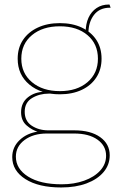

<svg xmlns="http://www.w3.org/2000/svg" viewBox="-20 -612 508 847"><path d="M463 -592 468 -578Q467 -578 466.5 -578Q466 -578 465 -578Q419 -578 394.5 -546Q370 -514 370 -465L358 -470Q358 -507 370.5 -534Q383 -561 406 -576.5Q429 -592 460 -592Q462 -592 462 -592Q462 -592 463 -592ZM308 -37Q380 -37 422 -7Q464 23 464 73Q464 115 437 147Q410 179 362 197Q314 215 250 215Q150 215 92 178Q34 141 34 81Q34 37 66.5 6Q99 -25 150 -32L149 -30Q121 -38 97 -59Q73 -80 73 -117Q73 -159 103.5 -183Q134 -207 177 -207L224 -199H195Q154 -199 121.5 -179.5Q89 -160 89 -119Q89 -78 120 -57.5Q151 -37 193 -37ZM252 201Q307 201 351.5 185Q396 169 422 140.5Q448 112 448 75Q448 31 410 4Q372 -23 307 -23H187Q127 -23 88.5 5.5Q50 34 50 79Q50 133 104 167Q158 201 252 201ZM244 -510Q299 -510 340.5 -490.5Q382 -471 405 -436Q428 -401 428 -353Q428 -306 405 -270.5Q382 -235 340.5 -215.5Q299 -196 244 -196Q161 -196 109.5 -239Q58 -282 58 -353Q58 -401 81.5 -436Q105 -471 147 -490.5Q189 -510 244 -510ZM244 -496Q168 -496 121 -457Q74 -418 74 -353Q74 -289 121 -249.5Q168 -210 244 -210Q320 -210 366 -249.5Q412 -289 412 -353Q412 -418 366 -457Q320 -496 244 -496Z"/></svg>

Font: Kantumruy Pro Thin
Style: Regular
Weight: 250
Version: Version 1.002